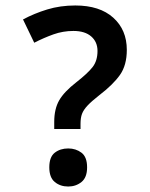

<svg xmlns="http://www.w3.org/2000/svg" viewBox="-20 -695 548 701"><path d="M178 -224V-250Q178 -297 196 -328.5Q214 -360 259 -395Q300 -427 318 -450Q336 -473 336 -509Q336 -542 313 -562Q290 -582 248 -582Q210 -582 175 -569.5Q140 -557 105 -539L64 -624Q105 -646 152.5 -660.5Q200 -675 255 -675Q344 -675 393.5 -630.5Q443 -586 443 -513Q443 -457 418 -421.5Q393 -386 342 -347Q314 -325 299.5 -309.5Q285 -294 279.5 -279.5Q274 -265 274 -243V-224ZM229 -14Q200 -14 180 -30.5Q160 -47 160 -84Q160 -122 180 -137.5Q200 -153 229 -153Q257 -153 277.5 -137.5Q298 -122 298 -84Q298 -47 277.5 -30.5Q257 -14 229 -14Z"/></svg>

Font: Noto Sans Gunjala Gondi Semibold
Style: Regular
Weight: 600
Designer: Ek Type
Foundry: Ek Type
Version: Version 1.004; ttfautohint (v1.8.4.7-5d5b)